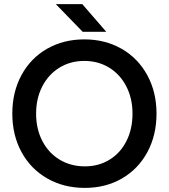

<svg xmlns="http://www.w3.org/2000/svg" viewBox="-20 -904 822 936"><path d="M40 -350Q40 -455 84.5 -537.5Q129 -620 209 -666Q289 -712 391 -712Q493 -712 573 -666Q653 -620 698 -537.5Q743 -455 743 -350Q743 -245 698.5 -162.5Q654 -80 574.5 -34Q495 12 394 12Q291 12 210.5 -34Q130 -80 85 -162.5Q40 -245 40 -350ZM394 -93Q461 -93 514 -125.5Q567 -158 596.5 -216.5Q626 -275 626 -350Q626 -424 596 -482.5Q566 -541 512.5 -574Q459 -607 391 -607Q323 -607 269.5 -574Q216 -541 186 -482.5Q156 -424 156 -350Q156 -275 186.5 -216.5Q217 -158 271 -125.5Q325 -93 394 -93ZM252 -884H381L498 -749H383Z"/></svg>

Font: Oak Sans SemiBold
Style: Regular
Weight: 600
Designer: Erik Kennedy, Walven
Foundry: Erik Kennedy, Walven
Version: Version 1.000